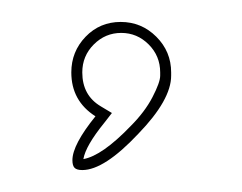

<svg xmlns="http://www.w3.org/2000/svg" viewBox="-20 41 221 175"><path d="M136 107V110Q136 132 106 163Q75 196 55 196Q50 196 48 194Q46 192 46 187Q46 173 67 147Q45 133 45 107Q45 88 58 74.5Q71 61 90 61Q109 61 122.5 74.5Q136 88 136 107ZM126 107Q126 92 115.5 81.5Q105 71 90.5 71Q76 71 65.5 81.5Q55 92 55 107Q55 128 72 138L82 144L75 153Q58 174 56 186Q73 183 99 156Q112 143 119 129.5Q126 116 126 110Z"/></svg>

Font: Soda Fountain
Style: Outline
Weight: 400
Version: Version 1.0